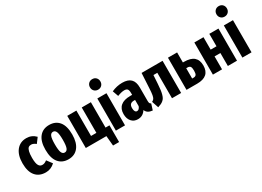

<svg xmlns="http://www.w3.org/2000/svg" viewBox="-22 -1694 3744 2745"><g transform="rotate(-30 1849.5 -321.5)"><path d="M252 -547.9Q340.3 -547.9 403.8 -482.9L341.8 -399.9Q301.3 -433.1 264.2 -433.1Q237.3 -433.1 220.2 -418.7Q203.1 -404.3 193.1 -365.7Q183.1 -327.1 183.1 -262.2Q183.1 -214.8 189 -182.4Q194.8 -149.9 206.1 -132.6Q217.3 -115.2 231 -108.2Q244.6 -101.1 263.2 -101.1Q283.2 -101.1 300 -108.2Q316.9 -115.2 338.9 -131.8L403.8 -44.9Q338.4 17.1 253.9 17.1Q145.5 17.1 85.7 -53.7Q25.9 -124.5 25.9 -261.2Q25.9 -395.5 86.7 -471.7Q147.5 -547.9 252 -547.9Z M627.9 -547.9Q731.9 -547.9 790.3 -477.1Q848.6 -406.2 848.6 -265.1Q848.6 -130.4 790 -56.6Q731.4 17.1 627.9 17.1Q523.4 17.1 465.1 -54.7Q406.7 -126.5 406.7 -266.1Q406.7 -402.8 465.1 -475.3Q523.4 -547.9 627.9 -547.9ZM562 -266.1Q562 -170.4 577.6 -132.3Q593.3 -94.2 627.9 -94.2Q662.6 -94.2 678.2 -132.8Q693.8 -171.4 693.8 -265.1Q693.8 -359.9 678.2 -397.9Q662.6 -436 627.9 -436Q593.3 -436 577.6 -397.7Q562 -359.4 562 -266.1Z M1309.6 -111.8H1374.5V164.1H1274.4L1259.3 0H919.4V-530.8H1070.3V-111.8H1158.7V-530.8H1309.6Z M1490.2 -807.1Q1528.8 -807.1 1552.5 -782.5Q1576.2 -757.8 1576.2 -720.2Q1576.2 -683.1 1552.2 -658.4Q1528.3 -633.8 1490.2 -633.8Q1452.6 -633.8 1428.5 -658.4Q1404.3 -683.1 1404.3 -720.2Q1404.3 -757.8 1428.5 -782.5Q1452.6 -807.1 1490.2 -807.1ZM1566.9 -530.8V0H1416V-530.8Z M2021 -141.1Q2021 -115.7 2026.9 -103.8Q2032.7 -91.8 2047.9 -85L2016.6 14.2Q1973.6 10.3 1946.3 -6.3Q1918.9 -22.9 1903.8 -58.1Q1857.4 17.1 1772.9 17.1Q1707 17.1 1668 -28.3Q1628.9 -73.7 1628.9 -148.9Q1628.9 -235.8 1682.9 -281.5Q1736.8 -327.1 1840.8 -327.1H1873V-355Q1873 -402.8 1858.2 -421.4Q1843.3 -439.9 1806.6 -439.9Q1760.3 -439.9 1692.9 -413.1L1658.7 -508.8Q1745.1 -547.9 1835 -547.9Q1929.2 -547.9 1975.1 -502.2Q2021 -456.5 2021 -362.8ZM1818.8 -89.8Q1854 -89.8 1873 -140.1V-243.2H1855Q1814 -243.2 1795.4 -223.6Q1776.9 -204.1 1776.9 -162.1Q1776.9 -127 1788.1 -108.4Q1799.3 -89.8 1818.8 -89.8Z M2146.5 -530.8H2493.2V0H2342.3V-419.9H2277.3L2278.3 -418.9L2269.5 -280.8Q2265.6 -224.6 2261 -186.8Q2256.3 -148.9 2247.8 -117.7Q2239.3 -86.4 2228.8 -67.4Q2218.3 -48.3 2200 -32.5Q2181.6 -16.6 2160.6 -6.8Q2139.6 2.9 2107.4 13.2L2070.3 -97.2Q2093.8 -108.9 2105 -125Q2116.2 -141.1 2123 -178.5Q2129.9 -215.8 2133.3 -289.1Z M2749 -365.2Q2860.4 -365.2 2912.8 -319.1Q2965.3 -272.9 2965.3 -182.1Q2965.3 0 2758.3 0H2582V-530.8H2732.9V-365.2ZM2756.3 -100.1Q2786.6 -100.1 2799.8 -118.4Q2813 -136.7 2813 -184.1Q2813 -232.4 2800.3 -251.2Q2787.6 -270 2754.9 -270H2732.9V-100.1Z M3264.6 0V-213.9H3168.5V0H3017.6V-530.8H3168.5V-325.2H3264.6V-530.8H3415.5V0Z M3578.6 -807.1Q3617.2 -807.1 3640.9 -782.5Q3664.6 -757.8 3664.6 -720.2Q3664.6 -683.1 3640.6 -658.4Q3616.7 -633.8 3578.6 -633.8Q3541 -633.8 3516.8 -658.4Q3492.7 -683.1 3492.7 -720.2Q3492.7 -757.8 3516.8 -782.5Q3541 -807.1 3578.6 -807.1ZM3655.3 -530.8V0H3504.4V-530.8Z"/></g></svg>

Font: Fira Sans Compressed
Style: Bold
Weight: 700
Width: 1
Designer: Carrois Corporate & Edenspiekermann AG
Foundry: Carrois Corporate GbR & Edenspiekermann AG
Version: Version 4.203;PS 004.203;hotconv 1.0.88;makeotf.lib2.5.64775